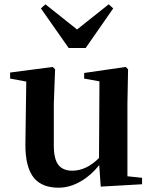

<svg xmlns="http://www.w3.org/2000/svg" viewBox="-20 -856 712 892"><path d="M252 16Q176 16 138 -29Q97 -79 98 -187L102 -477L27 -491V-519L225 -545L236 -534L230 -374V-180Q230 -116 252 -89Q273 -63 316 -63Q381 -63 440 -122L442 -478L371 -491V-517L564 -545L575 -534L572 -374V-37L640 -30V0L448 11L441 -89Q403 -41 356 -14Q305 16 252 16ZM299 -633 170 -817 191 -836 338 -719 485 -836 506 -817 378 -633Z"/></svg>

Font: GenRyuMin TW B
Style: Regular
Weight: 700
Version: Version 1.501;PS 1;hotconv 16.6.51;makeotf.lib2.5.65220